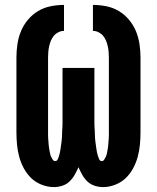

<svg xmlns="http://www.w3.org/2000/svg" viewBox="-20 -755 640 783"><path d="M200 8Q175 8 150.5 -1.5Q126 -11 108 -28Q90 -45 77.5 -68Q65 -91 58.5 -115Q52 -139 49.5 -164.5Q47 -190 47 -215V-520Q47 -547 51 -574.5Q55 -602 65.5 -627.5Q76 -653 94 -674.5Q112 -696 135.5 -710Q159 -724 186.5 -729.5Q214 -735 241 -735V-629Q229 -629 218 -623.5Q207 -618 199.5 -609Q192 -600 187.5 -589Q183 -578 180.5 -566.5Q178 -555 177 -543.5Q176 -532 176 -520V-215Q176 -209 176 -202.5Q176 -196 176.5 -190Q177 -184 177.5 -177.5Q178 -171 178.5 -164.5Q179 -158 180 -152Q181 -146 182 -140Q183 -134 184.5 -127.5Q186 -121 188.5 -115.5Q191 -110 195 -104Q199 -98 205 -98Q212 -98 215.5 -105.5Q219 -113 221 -120Q223 -127 224.5 -134Q226 -141 227 -148.5Q228 -156 229 -163Q230 -170 231 -177.5Q232 -185 232.5 -192Q233 -199 233 -206.5Q233 -214 233.5 -221Q234 -228 234.5 -235.5Q235 -243 235 -250.5Q235 -258 235 -265Q235 -272 235 -279.5Q235 -287 235 -294V-478H365V-294Q365 -287 365 -279.5Q365 -272 365 -265Q365 -258 365 -250.5Q365 -243 365.5 -235.5Q366 -228 366.5 -221Q367 -214 367 -206.5Q367 -199 367.5 -192Q368 -185 369 -177.5Q370 -170 371 -163Q372 -156 373 -148.5Q374 -141 375.5 -134Q377 -127 379 -120Q381 -113 384.5 -105.5Q388 -98 395 -98Q401 -98 405 -104Q409 -110 411.5 -115.5Q414 -121 415.5 -127.5Q417 -134 418 -140Q419 -146 420 -152Q421 -158 421.5 -164.5Q422 -171 422.5 -177.5Q423 -184 423.5 -190Q424 -196 424 -202.5Q424 -209 424 -215V-520Q424 -532 423 -543.5Q422 -555 419.5 -566.5Q417 -578 412.5 -589Q408 -600 400.5 -609Q393 -618 382 -623.5Q371 -629 359 -629V-735Q386 -735 413.5 -729.5Q441 -724 464.5 -710Q488 -696 506 -674.5Q524 -653 534.5 -627.5Q545 -602 549 -574.5Q553 -547 553 -520V-215Q553 -190 550.5 -164.5Q548 -139 541.5 -115Q535 -91 522.5 -68Q510 -45 492 -28Q474 -11 449.5 -1.5Q425 8 400 8Q383 8 366 2.5Q349 -3 336.5 -15Q324 -27 315.5 -42Q307 -57 300 -73Q293 -57 284.5 -42Q276 -27 263.5 -15Q251 -3 234 2.5Q217 8 200 8Z"/></svg>

Font: Iosevka Curly Slab HvEx
Style: Regular
Weight: 900
Width: 7
Monospace: yes
Designer: Belleve Invis
Foundry: Belleve Invis
Version: Version 11.1.0; ttfautohint (v1.8.3)